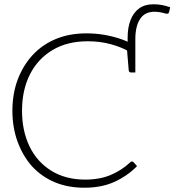

<svg xmlns="http://www.w3.org/2000/svg" viewBox="-20 -870 816 898"><path d="M613 -629 578 -654Q577 -660 577 -665Q577 -670 577 -675V-695Q577 -741 590.5 -776Q604 -811 630.5 -830.5Q657 -850 698 -850Q719 -850 737.5 -846.5Q756 -843 776 -836L771 -814Q769 -807 764.5 -806Q760 -805 753 -807Q740 -811 727 -813Q714 -815 702 -815Q657 -815 635 -781Q613 -747 613 -687ZM374 8Q297 8 235.5 -18Q174 -44 129 -93Q86 -142 62 -208Q38 -274 38 -352Q38 -433 63.5 -499.5Q89 -566 134 -614Q179 -662 242 -688Q305 -714 385 -714Q429 -714 471 -706.5Q513 -699 549.5 -686Q586 -673 613 -655V-624L582 -630Q549 -649 499 -663Q449 -677 390 -677Q294 -677 225 -635.5Q156 -594 119.5 -521Q83 -448 83 -352Q83 -259 117.5 -186.5Q152 -114 219 -72Q286 -30 379 -30Q447 -30 498.5 -52Q550 -74 588 -110Q591 -113 593 -114Q595 -115 597 -115Q601 -115 605 -111L621 -93Q577 -48 516.5 -20Q456 8 374 8ZM574 -637 613 -624V-531H592Q588 -531 585 -534Q582 -537 582 -542Z"/></svg>

Font: Aleo ExtraLight
Style: Regular
Weight: 250
Designer: Alessio Laiso
Foundry: Alessio Laiso
Version: Version 2.001;gftools[0.9.29]